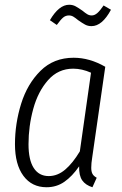

<svg xmlns="http://www.w3.org/2000/svg" viewBox="-20 -777 512 808"><path d="M423 -496 368 -114Q364 -90 364 -71Q364 -55 369 -45.5Q374 -36 387 -29L369 11Q340 2 326 -18Q312 -38 313 -77Q284 -35 251 -12Q218 11 176 11Q114 11 78.5 -37Q43 -85 43 -170Q43 -257 69 -340.5Q95 -424 150.5 -479Q206 -534 290 -534Q357 -534 423 -496ZM100 -170Q100 -104 122 -70Q144 -36 185 -36Q222 -36 254 -63Q286 -90 316 -140L363 -471Q325 -488 288 -488Q225 -488 182.5 -440Q140 -392 120 -319Q100 -246 100 -170ZM309 -692Q297 -702 288.5 -707Q280 -712 270 -712Q256 -712 245.5 -703Q235 -694 219 -672L190 -692Q228 -757 271 -757Q286 -757 298 -750.5Q310 -744 327 -732Q339 -722 347.5 -717Q356 -712 366 -712Q378 -712 389.5 -722Q401 -732 416 -754L447 -736Q410 -667 365 -667Q350 -667 338 -673.5Q326 -680 309 -692Z"/></svg>

Font: Fira Sans Extra Condensed Light
Style: Italic
Weight: 300
Width: 3
Italic angle: -8°
Designer: Carrois Corporate & Edenspiekermann AG
Foundry: Carrois Corporate GbR & Edenspiekermann AG
Version: Version 4.203